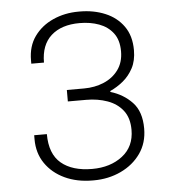

<svg xmlns="http://www.w3.org/2000/svg" viewBox="-51 -743 718 800"><g transform="rotate(-5 307.5 -343.0)"><path d="M305 10Q239 10 188 -14Q137 -38 107.5 -81Q78 -124 78 -182V-199H131Q131 -116 177.5 -77Q224 -38 307 -38Q383 -38 433.5 -77Q484 -116 484 -186Q484 -236 460 -267Q436 -298 395.5 -312.5Q355 -327 307 -327H230V-375H302Q347 -375 385 -391Q423 -407 446 -438.5Q469 -470 469 -516Q469 -563 447 -592Q425 -621 388.5 -634.5Q352 -648 307 -648Q231 -648 188 -609.5Q145 -571 145 -497H92V-511Q92 -570 121.5 -611Q151 -652 200 -674Q249 -696 307 -696H312Q370 -696 418 -676Q466 -656 494.5 -616Q523 -576 523 -516Q523 -472 506.5 -441Q490 -410 464.5 -389Q439 -368 410 -355V-351Q464 -335 500.5 -296.5Q537 -258 537 -187Q537 -127 506 -83Q475 -39 423 -14.5Q371 10 309 10Z"/></g></svg>

Font: Chivo Medium Thin
Style: Regular
Weight: 250
Version: Version 2.002